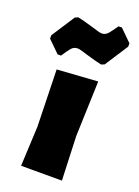

<svg xmlns="http://www.w3.org/2000/svg" viewBox="-172 -800 625 862"><g transform="rotate(20 141.0 -369.0)"><path d="M52 -190 43 0H238L230 -210L239 -474L45 -461ZM312 -683 256 -738H240C227 -719 217 -705 209 -696C201 -687 191 -682 180 -682C173 -682 156 -686 129 -695C96 -705 72 -711 57 -714L42 -708L-30 -597V-581L26 -526H42C55 -545 65 -560 73 -569C81 -578 91 -582 102 -582C109 -582 126 -578 153 -569C186 -559 210 -553 225 -550L240 -556L312 -667Z"/></g></svg>

Font: Luna Sans Black
Style: Regular
Weight: 900
Designer: Juan Pablo del Peral
Foundry: Huerta Tipografica
Version: Version 2.001; ttfautohint (v1.5)